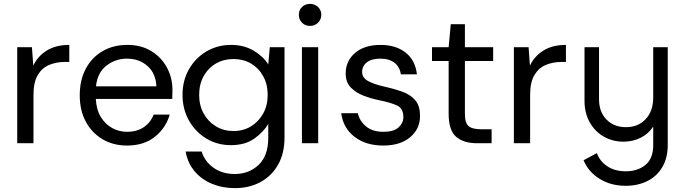

<svg xmlns="http://www.w3.org/2000/svg" viewBox="-20 -740 3547 992"><path d="M69 0V-496H145L152 -401Q175 -450 222 -479Q269 -508 338 -508V-420H315Q271 -420 234 -404.5Q197 -389 175 -352Q153 -315 153 -250V0Z M636 12Q565 12 510 -20.5Q455 -53 423.5 -111Q392 -169 392 -248Q392 -326 423 -384.5Q454 -443 509.5 -475.5Q565 -508 638 -508Q710 -508 762.5 -475.5Q815 -443 843 -390Q871 -337 871 -276Q871 -265 870.5 -254Q870 -243 870 -229H475Q478 -172 501.5 -134.5Q525 -97 560.5 -78Q596 -59 636 -59Q688 -59 723 -83Q758 -107 774 -148H857Q837 -79 780.5 -33.5Q724 12 636 12ZM636 -437Q576 -437 529.5 -400.5Q483 -364 476 -294H788Q785 -361 742 -399Q699 -437 636 -437Z M1194 232Q1129 232 1075 209.5Q1021 187 985.5 145Q950 103 939 43H1022Q1038 95 1083.5 127Q1129 159 1193 159Q1266 159 1316 112Q1366 65 1366 -28V-100Q1342 -58 1294 -24Q1246 10 1173 10Q1103 10 1046.5 -24Q990 -58 956.5 -117Q923 -176 923 -250Q923 -324 956.5 -382.5Q990 -441 1047 -474.5Q1104 -508 1174 -508Q1240 -508 1290 -478.5Q1340 -449 1366 -407L1374 -496H1450V-29Q1450 52 1417 110.5Q1384 169 1326 200.5Q1268 232 1194 232ZM1186 -63Q1237 -63 1276.5 -87Q1316 -111 1339.5 -153Q1363 -195 1363 -250Q1363 -305 1339.5 -347Q1316 -389 1276.5 -412Q1237 -435 1186 -435Q1136 -435 1096 -412Q1056 -389 1032.5 -347Q1009 -305 1009 -250Q1009 -195 1032.5 -153Q1056 -111 1096 -87Q1136 -63 1186 -63Z M1582 -606Q1557 -606 1540.5 -622.5Q1524 -639 1524 -664Q1524 -688 1540.5 -704Q1557 -720 1582 -720Q1606 -720 1623 -704Q1640 -688 1640 -664Q1640 -639 1623 -622.5Q1606 -606 1582 -606ZM1540 0V-496H1624V0Z M1960 12Q1871 12 1812 -33Q1753 -78 1743 -155H1829Q1837 -116 1870.5 -87.5Q1904 -59 1961 -59Q2014 -59 2039 -81.5Q2064 -104 2064 -135Q2064 -180 2031.5 -195Q1999 -210 1940 -222Q1900 -230 1860 -245Q1820 -260 1793 -287.5Q1766 -315 1766 -360Q1766 -425 1814.5 -466.5Q1863 -508 1946 -508Q2025 -508 2075.5 -468.5Q2126 -429 2134 -356H2051Q2046 -394 2018.5 -415.5Q1991 -437 1945 -437Q1900 -437 1875.5 -418Q1851 -399 1851 -368Q1851 -338 1882.5 -321Q1914 -304 1968 -292Q2014 -282 2055.5 -267.5Q2097 -253 2123.5 -224.5Q2150 -196 2150 -142Q2150 -141 2150 -139Q2150 -74 2099 -31Q2048 12 1960 12Z M2444 0Q2376 0 2337 -33Q2298 -66 2298 -152V-425H2212V-496H2298L2309 -615H2382V-496H2528V-425H2382V-152Q2382 -105 2401 -88.5Q2420 -72 2468 -72H2520V0Z M2635 0V-496H2711L2718 -401Q2741 -450 2788 -479Q2835 -508 2904 -508V-420H2881Q2837 -420 2800 -404.5Q2763 -389 2741 -352Q2719 -315 2719 -250V0Z M3213 220Q3136 220 3078 184Q3020 148 2995 88L3064 51Q3078 92 3117 118.5Q3156 145 3213 145Q3275 145 3315 112Q3355 79 3355 9V-86Q3331 -49 3290.5 -28.5Q3250 -8 3201 -8Q3145 -8 3099 -34.5Q3053 -61 3026.5 -109Q3000 -157 3000 -218V-496H3075V-227Q3075 -162 3113.5 -122.5Q3152 -83 3214 -83Q3277 -83 3316 -124.5Q3355 -166 3355 -237V-496H3430V9Q3430 75 3402.5 122.5Q3375 170 3325.5 195Q3276 220 3213 220Z"/></svg>

Font: Firefly Display
Style: Regular
Weight: 400
Designer: Colophon Foundry, Jonny Pinhorn
Foundry: Colophon Foundry
Version: Version 1.200; ttfautohint (v1.8.3)